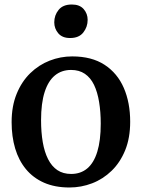

<svg xmlns="http://www.w3.org/2000/svg" viewBox="-20 -820 628 851"><path d="M31.5 -278.5Q31.5 -349.5 53.8 -404Q76 -458.5 114 -495.5Q152 -532.5 200 -551.2Q248 -570 300 -570Q386.5 -570 443.5 -532.8Q500.5 -495.5 528.8 -430.2Q557 -365 557 -280.5Q557 -208.5 534.8 -154Q512.5 -99.5 474.5 -62.8Q436.5 -26 388.2 -7.5Q340 11 288 11Q223.5 11 175.2 -10.2Q127 -31.5 95 -70.2Q63 -109 47.2 -162Q31.5 -215 31.5 -278.5ZM295.5 -49Q337.5 -49 366.8 -73.5Q396 -98 411.2 -147.5Q426.5 -197 426.5 -272Q426.5 -324.5 419.2 -368.2Q412 -412 396.8 -443.8Q381.5 -475.5 356.2 -492.8Q331 -510 295 -510Q253 -510 223.2 -485.5Q193.5 -461 177.8 -411.8Q162 -362.5 162 -287Q162 -234 169.5 -190.2Q177 -146.5 193 -114.8Q209 -83 234.2 -66Q259.5 -49 295.5 -49ZM290 -651.5Q256 -651.5 238.2 -672.5Q220.5 -693.5 220.5 -721Q220.5 -752.5 239.8 -776.2Q259 -800 298 -800H299Q333 -800 350.8 -779.8Q368.5 -759.5 368.5 -732Q368.5 -700.5 349.2 -676Q330 -651.5 291 -651.5Z"/></svg>

Font: Merriweather SemiBold
Style: Regular
Weight: 600
Version: Version 2.100